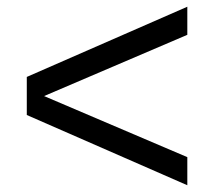

<svg xmlns="http://www.w3.org/2000/svg" viewBox="-20 -607 640 574"><path d="M540 -502.9 111.8 -319.8 540 -137.2V-53.2L60.1 -263.2V-377L540 -586.9Z"/></svg>

Font: TASA Orbiter Text
Style: Regular
Weight: 400
Designer: Weizhong Zhang
Version: Version 1.000;Glyphs 3.1.2 (3151)